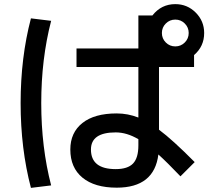

<svg xmlns="http://www.w3.org/2000/svg" viewBox="-20 -850 1040 931"><path d="M921 -525H751V-221Q817 -172 924 -64L855 5Q791 -62 748 -101Q728 60 546 60Q439 60 380 11.5Q321 -37 321 -125Q321 -207 379.5 -253.5Q438 -300 546 -300Q600 -300 651 -280V-525H351V-615H651V-775H719Q762 -830 830 -830Q888 -830 929 -789Q970 -748 970 -690Q970 -625 921 -583ZM228 -749Q180 -564 180 -350Q180 -136 228 49L130 61Q80 -129 80 -350Q80 -571 130 -761ZM876 -644Q895 -663 895 -690Q895 -717 876 -736Q857 -755 830 -755Q803 -755 784 -736Q765 -717 765 -690Q765 -663 784 -644Q803 -625 830 -625Q857 -625 876 -644ZM651 -175Q595 -208 541 -208Q421 -208 421 -125Q421 -30 541 -30Q599 -30 625 -57Q651 -84 651 -145Z"/></svg>

Font: Mplus 1p Medium
Style: Regular
Weight: 500
Version: Version 1.061